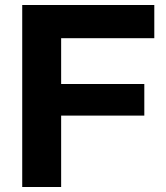

<svg xmlns="http://www.w3.org/2000/svg" viewBox="-20 -749 663 769"><path d="M69 0V-729H598V-595.9H198.9L224.9 -621.9V0ZM184.9 -286.1V-412.6H558V-286.1Z"/></svg>

Font: Mona Sans ExtraLight
Style: Regular
Weight: 200
Designer: Deni Anggara
Foundry: GitHub
Version: Version 2.000